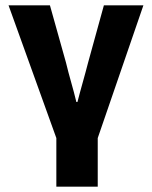

<svg xmlns="http://www.w3.org/2000/svg" viewBox="-20 -517 569 719"><path d="M191 182H346V0L517 -497H369L310 -283C297 -232 283 -186 270 -135H266C254 -186 239 -232 227 -283L167 -497H12L191 0Z"/></svg>

Font: Source Sans Pro
Style: Bold
Weight: 700
Designer: Paul D. Hunt
Foundry: Adobe Systems Incorporated
Version: Version 3.006;hotconv 1.0.111;makeotfexe 2.5.65597